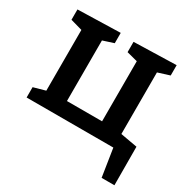

<svg xmlns="http://www.w3.org/2000/svg" viewBox="-158 -684 988 999"><g transform="rotate(30 336.0 -184.5)"><path d="M655 -64 656 167H579L553 0H32V-62L103 -82V-447L32 -467V-529L288 -536V-474L223 -453V-89H434V-450L369 -467V-529L624 -536V-474L554 -452V-82Z"/></g></svg>

Font: Bitter SemiBold
Style: Regular
Weight: 600
Designer: Sol Matas, and Bitter project Authors
Foundry: Sol Matas
Version: Version 2.001